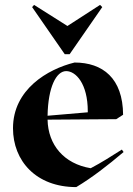

<svg xmlns="http://www.w3.org/2000/svg" viewBox="-20 -749 544 783"><path d="M119 -729 111 -720 244 -528H264L397 -720L388 -729L255 -643ZM33 -226C33 -93 127 14 291 14C356 -25 419 -74 484 -129L477 -139C436 -113 394 -86 350 -63C241 -81 176 -158 174 -261L454 -263L482 -281C481 -430 399 -494 284 -494C174 -467 33 -384 33 -226ZM174 -277C176 -393 209 -459 250 -459C289 -459 338 -408 338 -295V-291Z"/></svg>

Font: Mazius Display
Style: Bold
Weight: 700
Designer: Alberto Casagrande & Collletttivo
Foundry: Collletttivo
Version: Version 2.000;Glyphs 3.2 (3221)